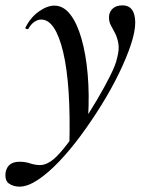

<svg xmlns="http://www.w3.org/2000/svg" viewBox="-89 -416 558 717"><path d="M-16 281Q-39 281 -55.5 269.5Q-72 258 -68 227Q-60 188 -16 188Q5 188 23 194Q41 200 59.5 200.5Q78 201 100 187Q122 172 151.5 135.5Q181 99 213 52Q245 5 273.5 -43.5Q302 -92 322.5 -133Q343 -174 348 -198Q357 -231 353 -253.5Q349 -276 341 -291.5Q333 -307 325.5 -320.5Q318 -334 318 -351Q318 -371 331.5 -383.5Q345 -396 368 -396Q392 -396 404 -379.5Q416 -363 416 -331Q416 -298 399.5 -248.5Q383 -199 355 -141.5Q327 -84 290.5 -25Q254 34 213.5 89Q173 144 131.5 187.5Q90 231 52 256Q14 281 -16 281ZM170 128Q176 -99 147 -221Q118 -343 65 -343Q52 -343 39.5 -334.5Q27 -326 18 -310Q16 -306 10.5 -307.5Q5 -309 6 -313Q25 -351 56 -373Q87 -395 114 -395Q148 -395 173.5 -362Q199 -329 215.5 -271Q232 -213 238.5 -138Q245 -63 240 23Z"/></svg>

Font: Cormorant SemiBold
Style: Italic
Weight: 600
Italic angle: -10°
Designer: Christian Thalmann (Catharsis Fonts)
Foundry: Catharsis Fonts
Version: Version 4.000